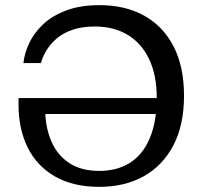

<svg xmlns="http://www.w3.org/2000/svg" viewBox="-20 -714 788 746"><path d="M367 -694Q467 -694 540.5 -653Q614 -612 654.5 -533.5Q695 -455 695 -342Q695 -229 654 -150Q613 -71 539 -29.5Q465 12 366 12V-50Q435 -50 485 -81.5Q535 -113 562 -177Q589 -241 589 -335Q589 -421 560 -483Q531 -545 477 -578Q423 -611 348 -611Q297 -611 259.5 -597.5Q222 -584 198 -562.5Q174 -541 159.5 -516.5Q145 -492 139 -469H71Q75 -507 93.5 -546.5Q112 -586 147.5 -619.5Q183 -653 237.5 -673.5Q292 -694 367 -694ZM644 -333V-271H156L52 -307V-333ZM156 -271Q159 -209 182.5 -158.5Q206 -108 251.5 -79Q297 -50 366 -50V12Q264 12 193.5 -28.5Q123 -69 87.5 -141Q52 -213 52 -307Z"/></svg>

Font: Montagu Slab 24pt
Style: Regular
Weight: 400
Designer: Florian Karsten
Foundry: Florian Karsten
Version: Version 1.000